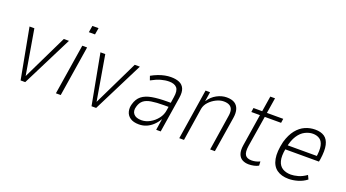

<svg xmlns="http://www.w3.org/2000/svg" viewBox="-53 -1222 3167 1758"><g transform="rotate(20 1530.0 -343.0)"><path d="M171 0 79 -492H126L202 -46H197L413 -492H463L216 0Z M607 -629 618 -694H678L667 -629ZM515 0 593 -492H640L562 0Z M862 0 770 -492H817L893 -46H888L1104 -492H1154L907 0Z M1325 8Q1271 8 1239.5 -14Q1208 -36 1199.5 -71.5Q1191 -107 1202 -143Q1217 -198 1253.5 -227Q1290 -256 1351.5 -267Q1413 -278 1502 -278H1544L1537 -236H1481Q1408 -236 1360 -228Q1312 -220 1285.5 -198.5Q1259 -177 1248 -137Q1234 -92 1257 -64Q1280 -36 1334 -36Q1376 -36 1416.5 -58.5Q1457 -81 1486.5 -119Q1516 -157 1522 -205L1542 -336Q1553 -402 1529.5 -429Q1506 -456 1453 -456Q1416 -456 1375 -444.5Q1334 -433 1283 -405L1269 -445Q1301 -463 1333.5 -475.5Q1366 -488 1397 -494Q1428 -500 1456 -500Q1505 -500 1538 -485.5Q1571 -471 1585.5 -438Q1600 -405 1591 -348L1536 0H1492L1509 -109H1508Q1488 -74 1460 -47.5Q1432 -21 1398.5 -6.5Q1365 8 1325 8Z M1717 0 1794 -492H1838L1824 -402H1826Q1856 -449 1903.5 -474.5Q1951 -500 1999 -500Q2048 -500 2076.5 -482Q2105 -464 2116 -429Q2127 -394 2119 -344L2064 0H2018L2070 -336Q2078 -378 2071.5 -404Q2065 -430 2043.5 -443Q2022 -456 1986 -456Q1951 -456 1913.5 -437.5Q1876 -419 1848 -389Q1820 -359 1813 -322L1763 0Z M2396 8Q2359 8 2332 -7Q2305 -22 2293.5 -55Q2282 -88 2290 -140L2339 -451H2255L2261 -492H2346L2370 -643H2416L2392 -492H2551L2545 -451H2386L2337 -149Q2328 -88 2345 -61.5Q2362 -35 2408 -35Q2428 -35 2447.5 -39.5Q2467 -44 2488 -54L2490 -14Q2472 -3 2446 2.5Q2420 8 2396 8Z M2784 8Q2713 8 2668 -24.5Q2623 -57 2610.5 -124Q2598 -191 2622 -293Q2644 -368 2680.5 -413.5Q2717 -459 2763.5 -479.5Q2810 -500 2861 -500Q2917 -500 2951.5 -476.5Q2986 -453 2998 -400.5Q3010 -348 2997 -261L2992 -236H2648L2655 -278H2976L2953 -256Q2966 -333 2957 -376.5Q2948 -420 2920.5 -438.5Q2893 -457 2854 -457Q2817 -457 2778.5 -437.5Q2740 -418 2711 -373.5Q2682 -329 2668 -257L2665 -241Q2651 -167 2663 -122Q2675 -77 2708.5 -56.5Q2742 -36 2790 -36Q2819 -36 2858.5 -46.5Q2898 -57 2940 -87L2958 -49Q2919 -19 2872.5 -5.5Q2826 8 2784 8Z"/></g></svg>

Font: Nunito Sans 7pt Condensed ExtraLight
Style: Italic
Weight: 250
Width: 3
Italic angle: -9°
Designer: Vernon Adams
Foundry: Vernon Adams
Version: Version 3.101;gftools[0.9.27]